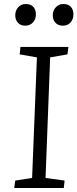

<svg xmlns="http://www.w3.org/2000/svg" viewBox="-20 -937 386 957"><path d="M164 -651 78 -666 82 -703H321L316 -666L230 -651L207 -50L302 -37L298 0H51L56 -37L140 -50ZM56 -861Q56 -884 70.5 -900.5Q85 -917 108 -917Q133 -917 146 -903Q159 -889 159 -865Q159 -842 144.5 -825.5Q130 -809 105 -809Q83 -809 69.5 -823.5Q56 -838 56 -861ZM243 -861Q243 -884 258 -900.5Q273 -917 296 -917Q320 -917 333 -903Q346 -889 346 -865Q346 -842 332 -825.5Q318 -809 293 -809Q270 -809 256.5 -823.5Q243 -838 243 -861Z"/></svg>

Font: Literata 18pt Light
Style: Italic
Weight: 300
Italic angle: -2°
Designer: Latin by Veronika Burian and Jose Scaglione. Greek by Irene Vlachou. Cyrillic by Vera Evstafieva
Foundry: TypeTogether
Version: Version 3.103;gftools[0.9.29]